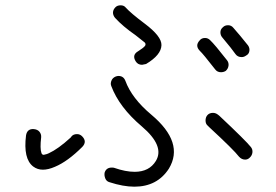

<svg xmlns="http://www.w3.org/2000/svg" viewBox="-20 -717 1040 723"><path d="M515 -473Q499 -473 491 -486Q476 -510 500 -524Q519 -536 525 -543Q528 -546 528 -550Q528 -554 525 -557Q522 -560 491 -584Q442 -618 413 -650Q405 -660 405.5 -670.5Q406 -681 415 -690Q422 -697 434.5 -697Q447 -697 454 -688Q473 -667 525 -628Q589 -580 588 -547Q587 -510 530 -476Q515 -473 515 -473ZM486 -14Q444 -14 392 -31Q381 -34 376.5 -45Q372 -56 374 -67Q380 -86 401 -86Q407 -86 410 -85Q453 -70 487 -70Q542 -70 567 -111Q601 -167 514 -241Q429 -313 399 -393Q395 -403 400 -414Q404 -424 416 -429Q422 -431 426 -431Q445 -431 452 -413Q476 -347 550 -285Q675 -180 616 -82Q572 -14 486 -14ZM903 -116Q890 -116 880 -127Q861 -152 768 -238L763 -243Q754 -250 754 -263Q754 -276 761.5 -284Q769 -292 782 -292Q792 -292 801 -285L806 -281Q906 -187 925 -163Q932 -154 930.5 -142.5Q929 -131 920 -123Q913 -116 903 -116ZM105 -90Q67 -119 78 -207Q82 -232 106 -231Q121 -230 128.5 -221Q136 -212 135 -200Q130 -158 136 -141Q138 -134 145 -134Q159 -137 164 -140Q199 -156 246 -199L249 -203Q256 -212 270 -212Q281 -212 289 -204Q309 -184 290 -164Q235 -109 187 -89Q162 -78 141.5 -78Q121 -78 105 -90ZM812 -445Q798 -445 790 -456Q744 -515 733 -525Q713 -545 732 -565Q739 -574 752 -574Q763 -574 771 -566Q789 -549 835 -490Q842 -481 840.5 -469.5Q839 -458 830 -450Q822 -445 812 -445ZM890 -502Q875 -502 867 -513Q854 -532 817 -576Q810 -584 810 -595.5Q810 -607 820 -615Q827 -622 839 -622Q851 -622 859 -612Q883 -585 914 -546Q921 -536 919 -524.5Q917 -513 907 -508Q899 -502 890 -502Z"/></svg>

Font: Shin Retro Maru Gothic Regular
Style: Regular
Weight: 400
Designer: Iose
Foundry: Typographish
Version: Version 1.002